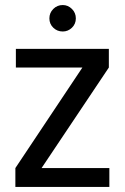

<svg xmlns="http://www.w3.org/2000/svg" viewBox="-20 -742 495 762"><path d="M412 -474 145 -75H414V0H41V-75L307 -474H43V-548H412ZM229 -617Q207 -617 191.5 -632Q176 -647 176 -669Q176 -691 191.5 -706.5Q207 -722 229 -722Q250 -722 265.5 -706.5Q281 -691 281 -669Q281 -647 265.5 -632Q250 -617 229 -617Z"/></svg>

Font: Poppins
Style: Regular
Weight: 400
Designer: Ninad Kale (Devanagari), Jonny Pinhorn (Latin)
Version: Version 5.002